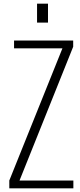

<svg xmlns="http://www.w3.org/2000/svg" viewBox="-20 -1032 441 1052"><path d="M31 0V-43L322 -767H57V-810H381V-776L87 -43H382V0ZM183 -908V-1012H243V-908Z"/></svg>

Font: Oswald ExtraLight
Style: Regular
Weight: 250
Designer: Vernon Adams
Foundry: Vernon Adams
Version: Version 4.103;gftools[0.9.33.dev8+g029e19f]